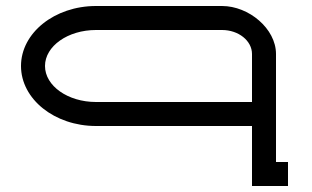

<svg xmlns="http://www.w3.org/2000/svg" viewBox="-20 -420 1040 640"><path d="M820 -80H300C206.2 -80 130 -133.8 130 -200C130 -266.2 206.2 -320 300 -320H720C775.2 -320 820 -284.2 820 -240ZM820 0V200H940V120H900V-240C900 -324.3 809.5 -400 720 -400H300C162 -400 50 -310.4 50 -200C50 -89.6 162 0 300 0Z"/></svg>

Font: KetosagCBd
Style: Regular
Weight: 500
Designer: gluk
Foundry: gluk
Version: Version 00.0024